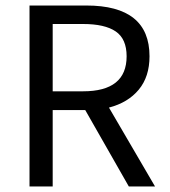

<svg xmlns="http://www.w3.org/2000/svg" viewBox="-20 -676 616 696"><path d="M87 0V-656H293Q522 -656 522 -472Q522 -398 483 -351Q444 -304 375 -286L542 0H447L289 -277H171V0ZM171 -345H281Q439 -345 439 -472Q439 -535 399.5 -562Q360 -589 281 -589H171Z"/></svg>

Font: RibengUni
Style: Regular
Weight: 400
Designer: (1) Dr. Andrew Glass (Senior Program Manager at Microsoft Corporation)
(2) Bivuti Chakma (Chakma Font Designer & Keyboar
Foundry: Bivuti Chakma
Version: Version 2.2022; Updated on: 03 June 2022; Friday